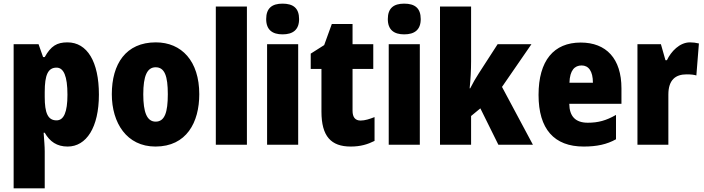

<svg xmlns="http://www.w3.org/2000/svg" viewBox="-20 -796 3873 1056"><path d="M351 -563C293 -563 260 -543 226 -482H217L192 -553H55V240H226V36C226 9 223 -23 220 -66H226C254 -17 293 10 352 10C455 10 524 -95 524 -276C524 -456 460 -563 351 -563ZM291 -424C330 -424 351 -378 351 -275C351 -179 331 -134 291 -134C243 -134 226 -175 226 -263V-290C226 -384 244 -424 291 -424Z M1076 -278C1076 -460 979 -563 837 -563C672 -563 595 -444 595 -278C595 -120 677 10 835 10C1006 10 1076 -123 1076 -278ZM768 -277C768 -378 789 -426 836 -426C886 -426 903 -377 903 -278C903 -178 886 -127 836 -127C788 -127 768 -179 768 -277Z M1338 0V-760H1167V0Z M1534 -776C1476 -776 1444 -751 1444 -691C1444 -632 1478 -607 1534 -607C1591 -607 1625 -632 1625 -691C1625 -751 1593 -776 1534 -776ZM1620 -553H1449V0H1620Z M1963 -133C1934 -133 1919 -151 1919 -187V-417H2033V-553H1919V-664H1805L1763 -548L1689 -501V-417H1748V-182C1748 -46 1801 10 1909 10C1963 10 2002 -2 2040 -21V-152C2012 -141 1987 -133 1963 -133Z M2203 -776C2145 -776 2113 -751 2113 -691C2113 -632 2147 -607 2203 -607C2260 -607 2294 -632 2294 -691C2294 -751 2262 -776 2203 -776ZM2289 -553H2118V0H2289Z M2571 -459V-760H2400V0H2571V-158L2622 -200L2721 0H2911L2741 -318L2903 -553H2717L2613 -392C2599 -371 2580 -338 2566 -310H2563C2568 -357 2571 -410 2571 -459Z M3174 -562C3026 -562 2942 -463 2942 -274C2942 -86 3028 10 3190 10C3263 10 3318 -2 3368 -30V-164C3314 -133 3270 -121 3213 -121C3145 -121 3112 -156 3111 -225H3398V-310C3398 -474 3314 -562 3174 -562ZM3179 -436C3217 -436 3241 -405 3241 -341H3112C3114 -410 3141 -436 3179 -436Z M3775 -563C3718 -563 3671 -513 3648 -465H3640L3615 -553H3486V0H3656V-276C3656 -357 3696 -387 3756 -387C3781 -387 3797 -385 3810 -381L3824 -557C3807 -561 3791 -563 3775 -563Z"/></svg>

Font: Noto Sans Condensed Black
Style: Regular
Weight: 900
Width: 3
Designer: Monotype Design Team
Foundry: Monotype Imaging Inc.
Version: Version 2.013